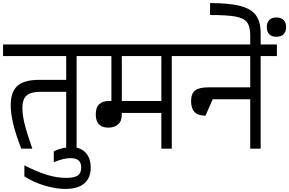

<svg xmlns="http://www.w3.org/2000/svg" viewBox="-30 -970 1887 1253"><path d="M576 -604H470V0H402V-371H235Q171 -371 143.5 -346.5Q116 -322 116 -265Q116 -218 132 -155.5Q148 -93 181 0H109Q40 -174 40 -283Q40 -370 83.5 -409.5Q127 -449 227 -449H402V-604H-10V-680H576Z M321 17Q349 4 379 -3Q409 -10 435 -10Q495 -10 528.5 26Q562 62 562 123Q562 192 519.5 227.5Q477 263 398 263Q335 263 262.5 241.5Q190 220 129 181V109Q211 151 276.5 171Q342 191 402 191Q454 191 477 175.5Q500 160 500 123Q500 92 483 77Q466 62 429 62Q384 62 321 89Z M1197 -604H1091V0H1023V-233H765V-224Q765 -179 740.5 -158Q716 -137 677 -137Q595 -137 595 -223Q595 -270 618 -290.5Q641 -311 680 -311H697V-604H556V-680H1197ZM1023 -604H765V-311H1023Z M1777 -604H1671V0H1603V-322H1358L1311 -215Q1263 -215 1240 -238.5Q1217 -262 1217 -310Q1217 -359 1243 -379.5Q1269 -400 1331 -400H1603V-604H1177V-680H1777Z M1671 -670H1603V-740Q1603 -797 1582 -824.5Q1561 -852 1507 -862Q1453 -872 1341 -872V-950Q1467 -950 1538.5 -931Q1610 -912 1640.5 -870Q1671 -828 1671 -754ZM1837 -793Q1837 -763 1820.5 -746.5Q1804 -730 1774 -730Q1744 -730 1727.5 -746.5Q1711 -763 1711 -793Q1711 -823 1727.5 -839.5Q1744 -856 1774 -856Q1804 -856 1820.5 -839.5Q1837 -823 1837 -793Z"/></svg>

Font: Rhodium Libre
Style: Regular
Weight: 400
Designer: James Puckett
Foundry: Dunwich Type Founders
Version: Version 1.001; ttfautohint (v1.3)